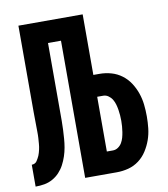

<svg xmlns="http://www.w3.org/2000/svg" viewBox="-82 -805 765 874"><g transform="rotate(-10 300.0 -367.5)"><path d="M12 0V-101Q19 -101 25.5 -104Q32 -107 35.5 -112.5Q39 -118 42.5 -124Q46 -130 48.5 -136Q51 -142 53 -149Q55 -156 56.5 -162.5Q58 -169 59 -175.5Q60 -182 60.5 -189Q61 -196 61.5 -202.5Q62 -209 62.5 -216Q63 -223 63 -229.5Q63 -236 63 -243Q63 -266 62.5 -289Q62 -312 62 -335V-735H359V-455H387Q415 -455 441.5 -447.5Q468 -440 490 -423.5Q512 -407 527 -384Q542 -361 551 -335Q560 -309 563 -282Q566 -255 566 -227Q566 -200 563 -172.5Q560 -145 551 -119.5Q542 -94 527 -70.5Q512 -47 490 -30.5Q468 -14 441.5 -7Q415 0 387 0H241V-634H181V-335Q181 -330 181 -325Q181 -320 181 -315Q181 -294 181 -274Q181 -254 180 -233.5Q179 -213 177.5 -192.5Q176 -172 172.5 -152Q169 -132 162.5 -112.5Q156 -93 146.5 -75Q137 -57 123 -42Q109 -27 91 -17Q73 -7 53 -3.5Q33 0 12 0ZM359 -101H387Q400 -101 411 -108.5Q422 -116 428.5 -127Q435 -138 438.5 -150.5Q442 -163 444 -176Q446 -189 447 -201.5Q448 -214 448 -227Q448 -240 447 -253Q446 -266 444 -278.5Q442 -291 438.5 -303.5Q435 -316 428.5 -327Q422 -338 411 -346Q400 -354 387 -354H359Z"/></g></svg>

Font: Iosevka Custom Extended
Style: Bold
Weight: 700
Width: 7
Monospace: yes
Designer: Belleve Invis
Foundry: Belleve Invis
Version: Version 11.2.4; ttfautohint (v1.8.4)